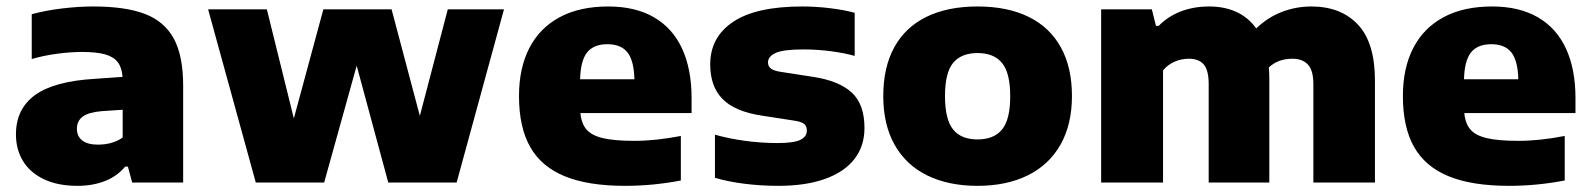

<svg xmlns="http://www.w3.org/2000/svg" viewBox="-20 -578 5037 608"><path d="M560 -307V0H398.5L385 -50.5H376.5Q350.5 -19.5 311.8 -4.5Q273 10.5 225.5 10.5Q163.5 10.5 119.5 -10.2Q75.5 -31 53 -67.8Q30.5 -104.5 30.5 -152.5Q30.5 -233 91 -277Q151.5 -321 282 -328.5L368 -334.5Q366 -364 352.8 -381.2Q339.5 -398.5 312.2 -406Q285 -413.5 239.5 -413.5Q203.5 -413.5 160.5 -407.8Q117.5 -402 80.5 -391V-533Q124.5 -545 176.5 -551.2Q228.5 -557.5 275 -557.5Q377.5 -557.5 439.2 -533.8Q501 -510 530.5 -455.5Q560 -401 560 -307ZM368.5 -142.5V-230.5L302 -226Q260.5 -222.5 242 -208.8Q223.5 -195 223.5 -170Q223.5 -146.5 240.5 -133.2Q257.5 -120 290 -120Q336.5 -120 368.5 -142.5Z M1398 -548.5H1576L1426 0H1209.5L1109.5 -370L1006.5 0H790L639 -548.5H825L910.5 -203L1004 -548.5H1220L1309.5 -211Z M2170 -220H1818Q1821 -187 1837.2 -168Q1853.5 -149 1889.5 -140.5Q1925.5 -132 1988.5 -132Q2057 -132 2136 -147.5V-6.5Q2048.5 10.5 1959.5 10.5Q1842.5 10.5 1768.5 -19.8Q1694.5 -50 1659 -112.5Q1623.5 -175 1623.5 -274Q1623.5 -362 1656.2 -425.8Q1689 -489.5 1752.2 -523.5Q1815.5 -557.5 1906 -557.5Q1992 -557.5 2051 -523.2Q2110 -489 2140 -424Q2170 -359 2170 -267.5ZM1817 -327H1989Q1987.5 -386 1967 -412Q1946.5 -438 1903.5 -438Q1860 -438 1839.2 -412Q1818.5 -386 1817 -327Z M2244 -15V-151.5Q2288 -139 2339.5 -132Q2391 -125 2442 -125Q2493 -125 2514 -135Q2535 -145 2535 -164.5Q2535 -178.5 2526.5 -185.5Q2518 -192.5 2495 -196L2391.5 -212Q2306.5 -225 2267.8 -264.8Q2229 -304.5 2229 -374Q2229 -460.5 2301.8 -509Q2374.5 -557.5 2520.5 -557.5Q2564.5 -557.5 2609 -552Q2653.5 -546.5 2686.5 -537.5V-401Q2652.5 -410.5 2609.8 -416Q2567 -421.5 2524.5 -421.5Q2460 -421.5 2436 -410.2Q2412 -399 2412 -380.5Q2412 -368.5 2420.8 -361.2Q2429.5 -354 2452 -350.5L2555.5 -334.5Q2637 -322 2677.2 -285Q2717.5 -248 2717.5 -172.5Q2717.5 -115.5 2685.8 -74.5Q2654 -33.5 2592.8 -11.5Q2531.5 10.5 2445 10.5Q2390 10.5 2338.2 4Q2286.5 -2.5 2244 -15Z M2777 -273.5Q2777 -365 2812 -428.5Q2847 -492 2914 -524.8Q2981 -557.5 3075.5 -557.5Q3170 -557.5 3237 -524.8Q3304 -492 3339.2 -428.5Q3374.5 -365 3374.5 -274Q3374.5 -183.5 3338 -119.5Q3301.5 -55.5 3234.2 -22.5Q3167 10.5 3075.5 10.5Q2984 10.5 2916.8 -22.2Q2849.5 -55 2813.2 -119Q2777 -183 2777 -273.5ZM3179 -273Q3179 -347 3153.2 -378.5Q3127.5 -410 3075.5 -410Q3024 -410 2998.2 -378.8Q2972.5 -347.5 2972.5 -274Q2972.5 -200 2998 -168.2Q3023.5 -136.5 3075.5 -136.5Q3127.5 -136.5 3153.2 -168Q3179 -199.5 3179 -273Z M4334 -322.5V0H4139V-311.5Q4139 -355 4121.8 -373.5Q4104.5 -392 4073 -392Q4027 -392 3998 -364.5Q3999.5 -347.5 3999.5 -327.5V0H3807.5V-311.5Q3807.5 -355.5 3792 -373.8Q3776.5 -392 3745 -392Q3720 -392 3698.5 -382.2Q3677 -372.5 3663 -355V0H3467V-548.5H3627.5L3640.5 -496H3649Q3678.5 -526 3719.2 -541.8Q3760 -557.5 3809.5 -557.5Q3857.5 -557.5 3895.2 -540.2Q3933 -523 3958 -488Q3995 -523.5 4039.8 -540.5Q4084.5 -557.5 4132.5 -557.5Q4226 -557.5 4280 -500.2Q4334 -443 4334 -322.5Z M4969 -220H4617Q4620 -187 4636.2 -168Q4652.5 -149 4688.5 -140.5Q4724.5 -132 4787.5 -132Q4856 -132 4935 -147.5V-6.5Q4847.5 10.5 4758.5 10.5Q4641.5 10.5 4567.5 -19.8Q4493.5 -50 4458 -112.5Q4422.5 -175 4422.5 -274Q4422.5 -362 4455.2 -425.8Q4488 -489.5 4551.2 -523.5Q4614.5 -557.5 4705 -557.5Q4791 -557.5 4850 -523.2Q4909 -489 4939 -424Q4969 -359 4969 -267.5ZM4616 -327H4788Q4786.5 -386 4766 -412Q4745.5 -438 4702.5 -438Q4659 -438 4638.2 -412Q4617.5 -386 4616 -327Z"/></svg>

Font: Encode Sans Semi Expanded ExBd
Style: Regular
Weight: 800
Width: 6
Designer: Multiple Designers
Foundry: Impallari Type
Version: Version 2.000